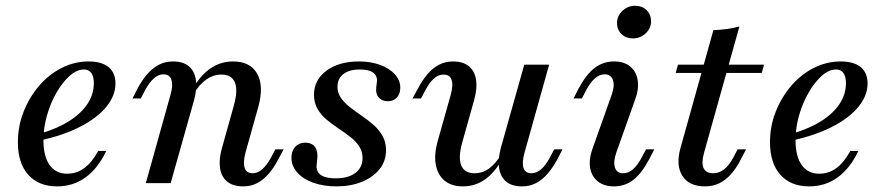

<svg xmlns="http://www.w3.org/2000/svg" viewBox="-20 -642 3107 673"><path d="M180.6 11.3Q115.3 11.3 79 -29.4Q42.7 -70.2 42.7 -143.5Q42.7 -200 62.9 -250.8Q83.1 -301.6 117.3 -341.5Q151.6 -381.5 196.4 -404Q241.1 -426.6 290.3 -426.6Q336.3 -426.6 360.5 -406.9Q384.7 -387.1 384.7 -349.2Q384.7 -306.5 352.4 -267.3Q320.2 -228.2 261.3 -198Q202.4 -167.7 121.8 -150L122.6 -174.2Q182.3 -191.9 223.8 -218.5Q265.3 -245.2 287.1 -278.6Q308.9 -312.1 308.9 -350Q308.9 -374.2 300 -386.3Q291.1 -398.4 274.2 -398.4Q249.2 -398.4 224.2 -376.2Q199.2 -354 178.2 -317.7Q157.3 -281.5 144.8 -237.9Q132.3 -194.4 132.3 -150.8Q132.3 -93.5 154 -63.3Q175.8 -33.1 215.3 -33.1Q248.4 -33.1 275.4 -52.8Q302.4 -72.6 324.2 -112.9H352.4Q323.4 -51.6 279.8 -20.2Q236.3 11.3 180.6 11.3Z M832.3 11.3Q796.8 11.3 776.2 -5.6Q755.6 -22.6 751.2 -53.2Q746.8 -83.9 758.1 -123.4L800 -273.4Q814.5 -325.8 803.2 -353.2Q791.9 -380.6 755.6 -380.6Q728.2 -380.6 703.6 -363.7Q679 -346.8 658.9 -312.9L655.6 -330.6Q683.1 -379 718.5 -402.8Q754 -426.6 796.8 -426.6Q857.3 -426.6 881.5 -383.5Q905.6 -340.3 885.5 -267.7L840.3 -106.5Q831.5 -72.6 837.5 -53.6Q843.5 -34.7 865.3 -34.7Q883.1 -34.7 899.2 -48.8Q915.3 -62.9 929.8 -89.5L945.2 -118.5H974.2L955.6 -83.9Q941.1 -55.6 923 -34.3Q904.8 -12.9 882.7 -0.8Q860.5 11.3 832.3 11.3ZM491.1 0 577.4 -308.9Q587.1 -341.9 581 -361.7Q575 -381.5 552.4 -381.5Q535.5 -381.5 519.4 -367.3Q503.2 -353.2 488.7 -325.8L473.4 -296.8H444.4L462.1 -331.5Q477.4 -360.5 495.6 -381.5Q513.7 -402.4 535.9 -414.5Q558.1 -426.6 586.3 -426.6Q621.8 -426.6 641.9 -409.7Q662.1 -392.7 666.5 -362.1Q671 -331.5 660.5 -291.9L578.2 0Z M1158.9 11.3Q1113.7 11.3 1077.8 -1.6Q1041.9 -14.5 1021.8 -37.5Q1001.6 -60.5 1001.6 -88.7Q1001.6 -112.9 1014.9 -127.4Q1028.2 -141.9 1050 -141.9Q1070.2 -141.9 1081 -130.6Q1091.9 -119.4 1092.7 -97.6Q1092.7 -87.9 1091.1 -75.8Q1089.5 -63.7 1089.5 -55.6Q1091.1 -36.3 1107.7 -26.6Q1124.2 -16.9 1156.5 -16.9Q1200.8 -16.9 1225.8 -35.9Q1250.8 -54.8 1250.8 -87.9Q1250.8 -111.3 1238.7 -129.4Q1226.6 -147.6 1207.3 -162.5Q1187.9 -177.4 1166.1 -191.9Q1144.4 -206.5 1125 -222.6Q1105.6 -238.7 1093.1 -260.1Q1080.6 -281.5 1080.6 -309.7Q1080.6 -362.1 1124.6 -394.4Q1168.5 -426.6 1237.9 -426.6Q1279.8 -426.6 1312.5 -414.5Q1345.2 -402.4 1364.1 -381.5Q1383.1 -360.5 1383.1 -334.7Q1383.1 -313.7 1371.4 -300.4Q1359.7 -287.1 1339.5 -287.1Q1321.8 -287.1 1310.5 -297.2Q1299.2 -307.3 1298.4 -325Q1298.4 -334.7 1300 -345.6Q1301.6 -356.5 1301.6 -362.9Q1300 -380.6 1285.1 -389.5Q1270.2 -398.4 1241.1 -398.4Q1204 -398.4 1183.5 -382.3Q1162.9 -366.1 1162.9 -337.9Q1162.9 -316.1 1175.4 -298.4Q1187.9 -280.6 1207.3 -265.7Q1226.6 -250.8 1248.4 -235.9Q1270.2 -221 1289.5 -204Q1308.9 -187.1 1321 -165.3Q1333.1 -143.5 1333.1 -115.3Q1333.1 -77.4 1310.5 -49.2Q1287.9 -21 1248.8 -4.8Q1209.7 11.3 1158.9 11.3Z M1603.2 11.3Q1562.9 11.3 1538.7 -8.5Q1514.5 -28.2 1507.7 -64.1Q1500.8 -100 1514.5 -148.4L1559.7 -308.9Q1569.4 -343.5 1562.9 -362.1Q1556.5 -380.6 1534.7 -380.6Q1516.9 -380.6 1501.2 -366.9Q1485.5 -353.2 1471 -325.8L1455.6 -296.8H1425.8L1444.4 -330.6Q1459.7 -359.7 1477.4 -381Q1495.2 -402.4 1517.7 -414.5Q1540.3 -426.6 1567.7 -426.6Q1604 -426.6 1624.2 -409.3Q1644.4 -391.9 1648.8 -361.7Q1653.2 -331.5 1641.9 -291.1L1600 -141.9Q1585.5 -89.5 1596.8 -62.1Q1608.1 -34.7 1643.5 -34.7Q1671.8 -34.7 1695.2 -52Q1718.5 -69.4 1737.9 -102.4L1740.3 -84.7Q1714.5 -37.1 1679.8 -12.9Q1645.2 11.3 1603.2 11.3ZM1809.7 11.3Q1774.2 11.3 1754 -5.6Q1733.9 -22.6 1729.4 -53.2Q1725 -83.9 1735.5 -123.4L1817.7 -415.3H1904.8L1818.5 -106.5Q1808.9 -72.6 1814.9 -53.6Q1821 -34.7 1842.7 -34.7Q1860.5 -34.7 1876.6 -48.4Q1892.7 -62.1 1907.3 -89.5L1922.6 -118.5H1951.6L1933.9 -83.9Q1918.5 -55.6 1900.4 -34.3Q1882.3 -12.9 1860.1 -0.8Q1837.9 11.3 1809.7 11.3Z M2132.3 11.3Q2096.8 11.3 2075 -6.5Q2053.2 -24.2 2048.4 -54.8Q2043.5 -85.5 2058.1 -124.2L2123.4 -308.1Q2135.5 -340.3 2128.6 -360.9Q2121.8 -381.5 2099.2 -381.5Q2081.5 -381.5 2065.3 -367.3Q2049.2 -353.2 2034.7 -325.8L2019.4 -296.8H1990.3L2008.1 -331.5Q2034.7 -381.5 2064.5 -404Q2094.4 -426.6 2132.3 -426.6Q2167.7 -426.6 2189.1 -408.9Q2210.5 -391.1 2215.3 -360.5Q2220.2 -329.8 2205.6 -291.1L2140.3 -107.3Q2129 -75 2135.5 -54.8Q2141.9 -34.7 2164.5 -34.7Q2200 -34.7 2229 -89.5L2244.4 -118.5H2273.4L2255.6 -83.9Q2229 -33.9 2199.6 -11.3Q2170.2 11.3 2132.3 11.3ZM2198.4 -507.3Q2174.2 -507.3 2158.5 -522.6Q2142.7 -537.9 2142.7 -561.3Q2142.7 -586.3 2161.7 -604Q2180.6 -621.8 2206.5 -621.8Q2230.6 -621.8 2246.4 -606.5Q2262.1 -591.1 2262.1 -567.7Q2262.1 -542.7 2243.1 -525Q2224.2 -507.3 2198.4 -507.3Z M2450.8 11.3Q2395.2 11.3 2371.8 -25.8Q2348.4 -62.9 2365.3 -123.4L2480.6 -536.3Q2504.8 -537.1 2527.8 -540.3Q2550.8 -543.5 2571.8 -549.2L2447.6 -105.6Q2437.9 -70.2 2446.4 -52.4Q2454.8 -34.7 2479.8 -34.7Q2500.8 -34.7 2518.1 -48.4Q2535.5 -62.1 2550.8 -90.3L2565.3 -118.5H2595.2L2571 -72.6Q2558.1 -49.2 2541.1 -30.2Q2524.2 -11.3 2502 0Q2479.8 11.3 2450.8 11.3ZM2348.4 -386.3 2356.5 -415.3H2658.1L2650 -386.3Z M2816.9 11.3Q2751.6 11.3 2715.3 -29.4Q2679 -70.2 2679 -143.5Q2679 -200 2699.2 -250.8Q2719.4 -301.6 2753.6 -341.5Q2787.9 -381.5 2832.7 -404Q2877.4 -426.6 2926.6 -426.6Q2972.6 -426.6 2996.8 -406.9Q3021 -387.1 3021 -349.2Q3021 -306.5 2988.7 -267.3Q2956.5 -228.2 2897.6 -198Q2838.7 -167.7 2758.1 -150L2758.9 -174.2Q2818.5 -191.9 2860.1 -218.5Q2901.6 -245.2 2923.4 -278.6Q2945.2 -312.1 2945.2 -350Q2945.2 -374.2 2936.3 -386.3Q2927.4 -398.4 2910.5 -398.4Q2885.5 -398.4 2860.5 -376.2Q2835.5 -354 2814.5 -317.7Q2793.5 -281.5 2781 -237.9Q2768.5 -194.4 2768.5 -150.8Q2768.5 -93.5 2790.3 -63.3Q2812.1 -33.1 2851.6 -33.1Q2884.7 -33.1 2911.7 -52.8Q2938.7 -72.6 2960.5 -112.9H2988.7Q2959.7 -51.6 2916.1 -20.2Q2872.6 11.3 2816.9 11.3Z"/></svg>

Font: Playfair 5pt SemiExpanded Light Medium
Style: Italic
Weight: 500
Italic angle: -15.6°
Version: Version 2.001;gftools[0.9.30]